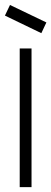

<svg xmlns="http://www.w3.org/2000/svg" viewBox="-52 -771 211 791"><path d="M139.1 -678.5 118.3 -634.3 -31.7 -706.8 -10.8 -750.5ZM77.9 0H29.2V-571.4H77.9Z"/></svg>

Font: Marapfhont
Style: Book
Weight: 400
Version: Version 0.15